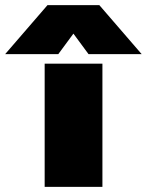

<svg xmlns="http://www.w3.org/2000/svg" viewBox="-139 -728 572 748"><path d="M46 -708H248L413 -517H206L147 -597L88 -517H-119ZM35 -480H260V0H35Z"/></svg>

Font: Prompt Black
Style: Regular
Weight: 900
Designer: Katatrad Team
Foundry: CadsonDemak
Version: Version 1.000